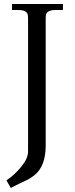

<svg xmlns="http://www.w3.org/2000/svg" viewBox="-20 -720 372 958"><path d="M34 218 12 180Q54 152 87 111Q120 70 120 36V-626Q120 -641 118 -649Q116 -657 105 -663.5Q94 -670 72 -670H40V-700H294V-670H256Q234 -670 223 -663.5Q212 -657 210 -649Q208 -641 208 -626V6Q208 109 152 154Q133 169 118 176.5Q103 184 76 196.5Q49 209 34 218Z"/></svg>

Font: Montaga
Style: Regular
Weight: 400
Designer: Alejandra Rodriguez
Foundry: Alejandra Rodriguez
Version: Version 1.001